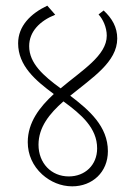

<svg xmlns="http://www.w3.org/2000/svg" viewBox="-20 -655 478 678"><path d="M235 3C306 3 361 -47 361 -121C361 -209 295 -266 228 -317C305 -380 394 -436 394 -519C394 -559 376 -590 346 -618L328 -604C343 -588 357 -559 357 -529C357 -459 270 -407 194 -343C134 -387 83 -431 83 -492C83 -543 120 -581 175 -603L147 -635C88 -607 44 -563 44 -502C44 -423 105 -371 170 -323C120 -277 78 -223 78 -153C78 -109 96 -69 129 -39C158 -13 195 3 235 3ZM116 -144C116 -206 155 -254 204 -297C267 -251 323 -203 323 -131C323 -72 280 -32 223 -32C161 -32 116 -79 116 -144Z"/></svg>

Font: Noto Serif Devanagari Condensed ExtraLight
Style: Regular
Weight: 200
Width: 3
Designer: Universal Thirst, Indian Type Foundry and the Monotype Design Team
Foundry: Monotype Imaging Inc.
Version: Version 2.004